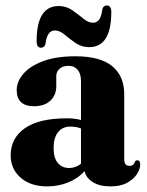

<svg xmlns="http://www.w3.org/2000/svg" viewBox="-20 -654 522 684"><path d="M18 -100.5Q18 -161.5 68.2 -197Q118.5 -232.5 219 -232.5Q247 -232.5 268.5 -226.5V-365.5Q268.5 -391 256.8 -405.2Q245 -419.5 224.5 -419.5Q203.5 -419.5 192 -409Q180.5 -398.5 180.5 -382.5V-347.5Q180.5 -315 159.2 -295.2Q138 -275.5 101.5 -275.5Q39.5 -275.5 39.5 -333.5Q39.5 -363 62.8 -390.5Q86 -418 132.5 -435.8Q179 -453.5 248.5 -453.5Q337 -453.5 379.8 -418.2Q422.5 -383 422.5 -319V-87.5Q422.5 -63 441.5 -63Q456.5 -63 461.5 -79Q464 -83 469 -83Q479.5 -83 479.5 -68Q479.5 -52 468 -34Q456.5 -16 433.2 -3Q410 10 374 10Q334.5 10 310.5 -5.2Q286.5 -20.5 281 -44.5Q258.5 -18.5 223.2 -4.2Q188 10 148 10Q89 10 53.5 -21Q18 -52 18 -100.5ZM171 -126.5Q171 -91 186.2 -73.2Q201.5 -55.5 226.5 -55.5Q249 -55.5 268.5 -70.5V-196.5Q251.5 -203 230.5 -203Q202.5 -203 186.8 -183.2Q171 -163.5 171 -126.5ZM297.5 -486Q270.5 -486 249.2 -500.8Q228 -515.5 210.2 -530.5Q192.5 -545.5 175.5 -545.5Q147.5 -545.5 142 -497.5Q138.5 -484 126 -484Q110.5 -484 110.5 -507.5Q110.5 -632.5 189 -632.5Q216 -632.5 237.2 -617.8Q258.5 -603 276.5 -588Q294.5 -573 311.5 -573Q339.5 -573 344.5 -621Q348.5 -634.5 360.5 -634.5Q376.5 -634.5 376.5 -611Q376.5 -486 297.5 -486Z"/></svg>

Font: Fraunces 144pt Soft
Style: Bold
Weight: 700
Version: Version 1.000;[0bf87f6ff]